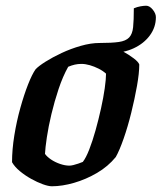

<svg xmlns="http://www.w3.org/2000/svg" viewBox="-20 -650 564 670"><path d="M161 0Q149 0 129.5 -7Q110 -14 88.5 -26Q67 -38 49 -53Q31 -68 22 -84Q22 -128 30 -177.5Q38 -227 51 -273.5Q64 -320 78 -355.5Q92 -391 104 -408Q114 -419 138.5 -434.5Q163 -450 195 -465Q227 -480 262 -490Q297 -500 327 -500Q342 -500 363.5 -492Q385 -484 407.5 -471.5Q430 -459 446.5 -446.5Q463 -434 466 -425Q466 -395 458 -350Q450 -305 438 -256.5Q426 -208 411.5 -166.5Q397 -125 384 -102Q357 -69 318.5 -46.5Q280 -24 238.5 -12Q197 0 161 0ZM222 -72Q228 -72 236 -74Q244 -76 253 -79Q262 -82 269 -85Q280 -99 291.5 -128.5Q303 -158 313.5 -195.5Q324 -233 332.5 -271.5Q341 -310 345.5 -342Q350 -374 350 -393Q339 -403 324 -410.5Q309 -418 293.5 -422.5Q278 -427 264 -427Q252 -427 241 -424.5Q230 -422 218 -417Q199 -383 184.5 -339.5Q170 -296 159.5 -252Q149 -208 143.5 -171Q138 -134 137 -113Q144 -103 158 -93.5Q172 -84 189.5 -78Q207 -72 222 -72ZM366 -465Q357 -465 347 -467Q337 -469 327 -473V-500Q370 -500 394.5 -503.5Q419 -507 430.5 -519Q442 -531 444.5 -555Q447 -579 447 -621Q459 -626 470.5 -628Q482 -630 490 -630Q502 -630 513 -616.5Q524 -603 524 -590Q524 -555 503 -526.5Q482 -498 446.5 -481.5Q411 -465 366 -465Z"/></svg>

Font: Texturina 12pt
Style: Bold Italic
Weight: 700
Italic angle: -11°
Designer: Guillermo Torres Carreño
Foundry: Omnibus-Type
Version: Version 1.002